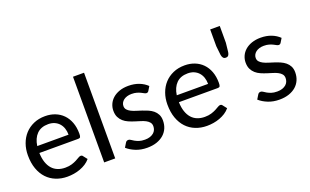

<svg xmlns="http://www.w3.org/2000/svg" viewBox="-83 -1141 2505 1553"><g transform="rotate(-20 1170.0 -365.0)"><path d="M278.5 -515.5Q324.5 -515.5 363.5 -500.2Q402.5 -485 431 -456Q459.5 -427 475.5 -384.8Q491.5 -342.5 491.5 -288Q491.5 -266 486.8 -258.5Q482 -251 469 -251H134Q135.5 -204.5 147.2 -170Q159 -135.5 179.2 -112.8Q199.5 -90 228 -78.8Q256.5 -67.5 291.5 -67.5Q324.5 -67.5 348.2 -75Q372 -82.5 389.2 -91.5Q406.5 -100.5 418.5 -108Q430.5 -115.5 439.5 -115.5Q451.5 -115.5 457 -106.5L484 -72Q466.5 -51 443.5 -36.2Q420.5 -21.5 394 -11.8Q367.5 -2 339.2 2.5Q311 7 283.5 7Q231 7 186.2 -10.8Q141.5 -28.5 109 -62.8Q76.5 -97 58.2 -147.8Q40 -198.5 40 -264.5Q40 -317.5 56.5 -363.2Q73 -409 103.8 -442.8Q134.5 -476.5 178.8 -496Q223 -515.5 278.5 -515.5ZM280 -446Q217.5 -446 181.8 -409.8Q146 -373.5 137 -309.5H406.5Q406.5 -339.5 398 -364.5Q389.5 -389.5 373.2 -407.5Q357 -425.5 333.5 -435.8Q310 -446 280 -446Z M695.5 -737.5V0H600.5V-737.5Z M1134 -421.5Q1127 -409.5 1114.5 -409.5Q1106.5 -409.5 1096.8 -415Q1087 -420.5 1073.5 -427.2Q1060 -434 1041.2 -439.5Q1022.5 -445 997 -445Q975.5 -445 958 -439.5Q940.5 -434 928.2 -424.5Q916 -415 909.2 -402.2Q902.5 -389.5 902.5 -374.5Q902.5 -355.5 913.8 -342.8Q925 -330 943.2 -320.8Q961.5 -311.5 985 -304.2Q1008.5 -297 1033 -289Q1057.5 -281 1081 -270.8Q1104.5 -260.5 1122.8 -245.5Q1141 -230.5 1152.2 -208.8Q1163.5 -187 1163.5 -156.5Q1163.5 -121 1150.8 -91Q1138 -61 1113.2 -39Q1088.5 -17 1052.5 -4.5Q1016.5 8 969.5 8Q916.5 8 872.8 -9.5Q829 -27 799 -54L821 -90Q825 -97 831 -100.8Q837 -104.5 846 -104.5Q855.5 -104.5 865.5 -97.5Q875.5 -90.5 889.8 -82.2Q904 -74 924.2 -67Q944.5 -60 974.5 -60Q1000 -60 1018.8 -66.5Q1037.5 -73 1050 -83.8Q1062.5 -94.5 1068.5 -109Q1074.5 -123.5 1074.5 -139.5Q1074.5 -160 1063.2 -173.5Q1052 -187 1033.8 -196.5Q1015.5 -206 992 -213Q968.5 -220 943.8 -228Q919 -236 895.5 -246.2Q872 -256.5 853.8 -272.5Q835.5 -288.5 824.2 -311.2Q813 -334 813 -367Q813 -396.5 825 -423.5Q837 -450.5 860.2 -471Q883.5 -491.5 917.5 -503.5Q951.5 -515.5 995 -515.5Q1045 -515.5 1085.8 -499.8Q1126.5 -484 1155 -456Z M1479.5 -515.5Q1525.5 -515.5 1564.5 -500.2Q1603.5 -485 1632 -456Q1660.5 -427 1676.5 -384.8Q1692.5 -342.5 1692.5 -288Q1692.5 -266 1687.8 -258.5Q1683 -251 1670 -251H1335Q1336.5 -204.5 1348.2 -170Q1360 -135.5 1380.2 -112.8Q1400.5 -90 1429 -78.8Q1457.5 -67.5 1492.5 -67.5Q1525.5 -67.5 1549.2 -75Q1573 -82.5 1590.2 -91.5Q1607.5 -100.5 1619.5 -108Q1631.5 -115.5 1640.5 -115.5Q1652.5 -115.5 1658 -106.5L1685 -72Q1667.5 -51 1644.5 -36.2Q1621.5 -21.5 1595 -11.8Q1568.5 -2 1540.2 2.5Q1512 7 1484.5 7Q1432 7 1387.2 -10.8Q1342.5 -28.5 1310 -62.8Q1277.5 -97 1259.2 -147.8Q1241 -198.5 1241 -264.5Q1241 -317.5 1257.5 -363.2Q1274 -409 1304.8 -442.8Q1335.5 -476.5 1379.8 -496Q1424 -515.5 1479.5 -515.5ZM1481 -446Q1418.5 -446 1382.8 -409.8Q1347 -373.5 1338 -309.5H1607.5Q1607.5 -339.5 1599 -364.5Q1590.5 -389.5 1574.2 -407.5Q1558 -425.5 1534.5 -435.8Q1511 -446 1481 -446Z M1856.5 -717.5V-573L1848 -495Q1845.5 -478 1838.2 -468.8Q1831 -459.5 1815 -459.5Q1800.5 -459.5 1793 -468.8Q1785.5 -478 1782.5 -495L1774 -573V-717.5Z M2272.5 -421.5Q2265.5 -409.5 2253 -409.5Q2245 -409.5 2235.2 -415Q2225.5 -420.5 2212 -427.2Q2198.5 -434 2179.8 -439.5Q2161 -445 2135.5 -445Q2114 -445 2096.5 -439.5Q2079 -434 2066.8 -424.5Q2054.5 -415 2047.8 -402.2Q2041 -389.5 2041 -374.5Q2041 -355.5 2052.2 -342.8Q2063.5 -330 2081.8 -320.8Q2100 -311.5 2123.5 -304.2Q2147 -297 2171.5 -289Q2196 -281 2219.5 -270.8Q2243 -260.5 2261.2 -245.5Q2279.5 -230.5 2290.8 -208.8Q2302 -187 2302 -156.5Q2302 -121 2289.2 -91Q2276.5 -61 2251.8 -39Q2227 -17 2191 -4.5Q2155 8 2108 8Q2055 8 2011.2 -9.5Q1967.5 -27 1937.5 -54L1959.5 -90Q1963.5 -97 1969.5 -100.8Q1975.5 -104.5 1984.5 -104.5Q1994 -104.5 2004 -97.5Q2014 -90.5 2028.2 -82.2Q2042.5 -74 2062.8 -67Q2083 -60 2113 -60Q2138.5 -60 2157.2 -66.5Q2176 -73 2188.5 -83.8Q2201 -94.5 2207 -109Q2213 -123.5 2213 -139.5Q2213 -160 2201.8 -173.5Q2190.5 -187 2172.2 -196.5Q2154 -206 2130.5 -213Q2107 -220 2082.2 -228Q2057.5 -236 2034 -246.2Q2010.5 -256.5 1992.2 -272.5Q1974 -288.5 1962.8 -311.2Q1951.5 -334 1951.5 -367Q1951.5 -396.5 1963.5 -423.5Q1975.5 -450.5 1998.8 -471Q2022 -491.5 2056 -503.5Q2090 -515.5 2133.5 -515.5Q2183.5 -515.5 2224.2 -499.8Q2265 -484 2293.5 -456Z"/></g></svg>

Font: Lato Medium
Style: Regular
Weight: 500
Designer: Lukasz Dziedzic
Foundry: tyPoland Lukasz Dziedzic
Version: Version 2.006; 2014-01-15